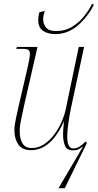

<svg xmlns="http://www.w3.org/2000/svg" viewBox="-20 -784 516 1014"><path d="M272 -604Q232 -604 207 -621.5Q182 -639 182 -677Q182 -686 183 -695.5Q184 -705 188 -719L216 -727Q208 -700 208 -682Q208 -658 223 -639Q238 -620 275 -620Q325 -620 362.5 -643.5Q400 -667 426 -700.5Q452 -734 466 -764L476 -759Q467 -740 449 -714Q431 -688 405.5 -662.5Q380 -637 346.5 -620.5Q313 -604 272 -604ZM419 -11Q410 -5 398 2.5Q386 10 364 10Q334 10 323.5 -13.5Q313 -37 313 -77Q313 -86 314 -101Q315 -116 318 -142H317Q249 9 144 9Q97 9 76.5 -21.5Q56 -52 56 -96Q56 -122 64.5 -160Q73 -198 80 -230L127 -433Q131 -452 134.5 -470Q138 -488 138 -498Q138 -513 130.5 -519.5Q123 -526 102 -526H66L69 -536H178L108 -230Q100 -192 92 -155Q84 -118 84 -94Q84 -2 147 -2Q183 -2 213.5 -22.5Q244 -43 267.5 -75Q291 -107 306.5 -143.5Q322 -180 328 -211L396 -536H424L355 -214Q346 -170 340.5 -130Q335 -90 335 -64Q335 0 367 0Q386 0 402 -11Q418 -22 432 -37L439 -29L322 210H289Z"/></svg>

Font: Noto Serif Display SemiCondensed Thin
Style: Italic
Weight: 100
Width: 4
Italic angle: -12°
Designer: Monotype Design Team
Foundry: Monotype Imaging Inc.
Version: Version 2.009